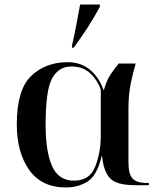

<svg xmlns="http://www.w3.org/2000/svg" viewBox="-20 -816 696 846"><path d="M271 10Q323 10 365 -15.5Q407 -41 428 -128H430Q435 -66 462.5 -33Q490 0 576 0H636V-10H625Q582 -10 564 -29.5Q546 -49 546 -101V-337Q546 -401 557 -452.5Q568 -504 578 -536H503Q483 -512 466 -486Q449 -460 438 -420H436Q416 -476 376 -509Q336 -542 278 -542Q181 -542 117.5 -481.5Q54 -421 54 -267Q54 -145 108.5 -67.5Q163 10 271 10ZM306 -20Q238 -20 209.5 -84Q181 -148 181 -266Q181 -420 210 -471.5Q239 -523 294 -523Q346 -523 378 -492.5Q410 -462 424 -422V-217Q424 -146 400 -83Q376 -20 306 -20ZM297 -606H305Q337 -650 366 -694.5Q395 -739 420 -786V-796H333Q325 -752 316 -705Q307 -658 297 -614Z"/></svg>

Font: Noto Serif Display Semi
Style: Regular
Weight: 600
Designer: Monotype Design Team
Foundry: Monotype Imaging Inc.
Version: Version 1.900